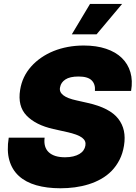

<svg xmlns="http://www.w3.org/2000/svg" viewBox="-20 -975 709 1003"><path d="M25.6 -255.7H213.1Q206.7 -205.6 234.9 -179.5Q263.1 -153.4 319.6 -153.4Q343.8 -153.4 362.6 -158Q381.4 -162.6 394.9 -170.6Q408.4 -178.6 416.2 -190Q424 -201.3 426.1 -214.5Q428.3 -226.9 424.2 -237Q420.1 -247.2 408.6 -255.9Q397 -264.6 377.3 -271.8Q357.6 -279.1 328.1 -285.5L258.5 -301.1Q166.5 -321.7 118.6 -371.4Q71.4 -420.5 85.2 -505.7Q96.2 -575.3 142.8 -627.5Q165.8 -653.4 195.5 -673.8Q225.1 -694.2 259.9 -708.3Q294.7 -722.3 334.5 -729.8Q374.3 -737.2 417.6 -737.2Q483.7 -737.2 533.9 -720.3Q584.2 -703.5 616.3 -672.4Q648.4 -641.3 661.2 -597.7Q674 -554 664.8 -500H475.9Q479 -535.2 458.8 -555.2Q438.6 -575.3 390.6 -575.3Q344.8 -575.3 321.6 -559.8Q298.3 -544.4 294 -519.9Q282 -471.2 380.7 -450.3L437.5 -437.5Q553.6 -411.6 597.7 -354.8Q620 -326 627.3 -291.2Q634.6 -256.4 627.8 -214.5Q621.1 -172.9 604.4 -140.3Q587.7 -107.6 563.6 -82.7Q539.4 -57.9 508.7 -40.5Q478 -23.1 443.2 -12.3Q408.4 -1.4 370.9 3.6Q333.5 8.5 295.5 8.5Q224.8 8.5 169.6 -7.3Q114.3 -23.1 78.7 -55.6Q43 -88.1 28.8 -137.8Q14.6 -187.5 25.6 -255.7ZM355.1 -795.5 450.3 -954.5H617.9L484.4 -795.5Z"/></svg>

Font: Inter P Black
Style: Italic
Weight: 900
Italic angle: -9.40001°
Designer: Rasmus Andersson
Foundry: rsms
Version: Version 3.018;git-588b23468